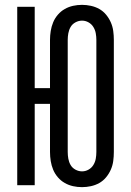

<svg xmlns="http://www.w3.org/2000/svg" viewBox="-20 -763 540 791"><path d="M318 8Q299 8 281 4Q263 0 247 -9Q231 -18 218.5 -32.5Q206 -47 199 -64Q192 -81 189 -99.5Q186 -118 186 -137V-335H123V0H51V-735H123V-400H186V-599Q186 -617 189 -635.5Q192 -654 199 -671Q206 -688 218.5 -702.5Q231 -717 247 -726Q263 -735 281 -739Q299 -743 318 -743Q336 -743 354.5 -739Q373 -735 389 -726Q405 -717 417 -702.5Q429 -688 436.5 -671Q444 -654 446.5 -635.5Q449 -617 449 -599V-137Q449 -118 446.5 -99.5Q444 -81 436.5 -64Q429 -47 417 -32.5Q405 -18 389 -9Q373 0 354.5 4Q336 8 318 8ZM318 -57Q332 -57 344.5 -64Q357 -71 364.5 -83Q372 -95 374.5 -109Q377 -123 377 -137V-599Q377 -612 374.5 -626Q372 -640 364.5 -652Q357 -664 344.5 -671Q332 -678 318 -678Q304 -678 291 -671Q278 -664 271 -652Q264 -640 261.5 -626Q259 -612 259 -599V-137Q259 -123 261.5 -109Q264 -95 271 -83Q278 -71 291 -64Q304 -57 318 -57Z"/></svg>

Font: Iosevka Custom
Style: Regular
Weight: 400
Monospace: yes
Designer: Belleve Invis
Foundry: Belleve Invis
Version: Version 32.5.0; ttfautohint (v1.8.4)